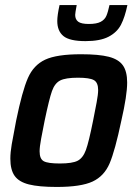

<svg xmlns="http://www.w3.org/2000/svg" viewBox="-20 -733 545 761"><path d="M21 -104Q21 -129 26.5 -161Q32 -193 44 -255Q68 -372 90.5 -423.5Q113 -475 159 -496.5Q205 -518 301 -518Q372 -518 411 -508Q450 -498 467 -474Q484 -450 484 -406Q484 -355 461 -255Q436 -136 414.5 -85.5Q393 -35 347 -13.5Q301 8 205 8Q134 8 94.5 -2Q55 -12 38 -36Q21 -60 21 -104ZM349 -255Q357 -295 363 -327Q369 -359 369 -376Q369 -406 352 -415.5Q335 -425 289 -425Q240 -425 218.5 -414Q197 -403 186 -372Q175 -341 157 -255Q149 -215 143 -183Q137 -151 137 -133Q137 -103 153.5 -94Q170 -85 217 -85Q267 -85 288 -96Q309 -107 320.5 -138.5Q332 -170 349 -255ZM207 -650Q207 -672 216 -713H284Q278 -681 278 -674Q278 -656 290 -647Q302 -638 332 -638Q363 -638 379 -646.5Q395 -655 401.5 -670Q408 -685 414 -713H485Q475 -665 459.5 -635Q444 -605 410.5 -587.5Q377 -570 319 -570Q256 -570 231.5 -590Q207 -610 207 -650Z"/></svg>

Font: Saira Semi Condensed Medium
Style: Italic
Weight: 500
Width: 4
Italic angle: -12°
Designer: Hector Gatti with collaboration of the Omnibus-Type team
Foundry: Omnibus-Type
Version: Version 1.001; ttfautohint (v1.8)